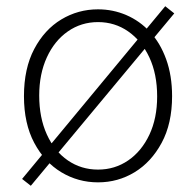

<svg xmlns="http://www.w3.org/2000/svg" viewBox="-20 -573 630 617"><path d="M295 13Q231 13 177 -19.5Q123 -52 90 -114Q57 -176 57 -264Q57 -353 90 -415.5Q123 -478 177 -510.5Q231 -543 295 -543Q343 -543 386 -524.5Q429 -506 462 -470.5Q495 -435 514 -382.5Q533 -330 533 -264Q533 -176 499.5 -114Q466 -52 412.5 -19.5Q359 13 295 13ZM295 -28Q349 -28 392 -57.5Q435 -87 460 -140Q485 -193 485 -263Q485 -335 460 -388.5Q435 -442 392 -472Q349 -502 295 -502Q241 -502 198 -472Q155 -442 130.5 -388.5Q106 -335 106 -266Q106 -195 130.5 -141Q155 -87 198 -57.5Q241 -28 295 -28ZM79 24 51 2 511 -553 540 -530Z"/></svg>

Font: Noto Sans TC Thin ExtraLight
Style: Regular
Weight: 250
Version: Version 2.004-H2;hotconv 1.0.118;makeotfexe 2.5.65603